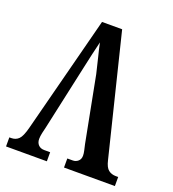

<svg xmlns="http://www.w3.org/2000/svg" viewBox="-131 -815 826 915"><g transform="rotate(20 282.5 -357.0)"><path d="M289 -471Q280 -511 270 -550Q260 -589 254 -619Q247 -591 238 -551.5Q229 -512 222 -479L150 -149Q147 -137 143 -119.5Q139 -102 139 -88Q139 -69 150 -57.5Q161 -46 180 -46H210V0H3V-46H13Q35 -46 50 -60.5Q65 -75 77 -122L230 -714H332L482 -105Q490 -70 505.5 -58Q521 -46 543 -46H555V0H297V-46H325Q340 -46 351.5 -56Q363 -66 363 -84Q363 -95 359.5 -110.5Q356 -126 353 -139Z"/></g></svg>

Font: Noto Serif ExtraCondensed SemiBold
Style: Regular
Weight: 600
Width: 2
Designer: Monotype Design Team
Foundry: Monotype Imaging Inc.
Version: Version 2.015; ttfautohint (v1.8.4.7-5d5b)